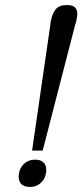

<svg xmlns="http://www.w3.org/2000/svg" viewBox="-20 -730 326 760"><path d="M179 -630Q179 -629 181 -647Q188 -679 201.5 -694.5Q215 -710 245 -710Q267 -710 276.5 -701Q286 -692 286 -674Q286 -667 282 -647L277 -630L149 -134H107ZM54 -30Q54 -60 72.5 -79Q91 -98 120 -98Q140 -98 151.5 -87.5Q163 -77 163 -59Q163 -28 144.5 -9Q126 10 98 10Q77 10 65.5 -0.5Q54 -11 54 -30Z"/></svg>

Font: Taviraj
Style: Italic
Weight: 400
Italic angle: -12°
Designer: Katatrad Team
Foundry: CadsonDemak
Version: Version 1.001